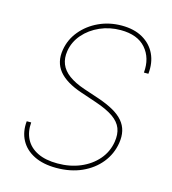

<svg xmlns="http://www.w3.org/2000/svg" viewBox="-111 -829 834 931"><g transform="rotate(15 306.0 -363.5)"><path d="M256.3 10.7Q190.4 10.7 144.5 -12.2Q98.6 -35.2 76.7 -76.2Q54.7 -117.2 60.1 -170.9H82.5Q78.6 -123 97.2 -87.2Q115.7 -51.3 156 -31.5Q196.3 -11.7 256.3 -11.7Q319.3 -11.7 370.8 -33.4Q422.4 -55.2 456.1 -94.2Q489.7 -133.3 498 -184.6Q504.4 -223.6 493.2 -252.9Q481.9 -282.2 449.5 -304.9Q417 -327.6 358.9 -347.2L280.8 -373.5Q199.2 -400.9 164.1 -444.3Q128.9 -487.8 139.6 -550.8Q148.4 -604.5 183.6 -647Q218.8 -689.5 271.5 -713.9Q324.2 -738.3 386.2 -738.3Q448.7 -738.3 491.9 -713.4Q535.2 -688.5 555.7 -645.3Q576.2 -602.1 570.3 -545.9H547.9Q554.7 -620.1 512.9 -668Q471.2 -715.8 386.7 -715.8Q331.5 -715.8 283.2 -694.6Q234.9 -673.3 202.4 -636Q169.9 -598.6 162.1 -550.8Q156.2 -514.2 168 -484.9Q179.7 -455.6 210.2 -433.1Q240.7 -410.6 289.6 -394L368.2 -367.7Q412.6 -352.5 444.1 -334.7Q475.6 -316.9 494.4 -294.7Q513.2 -272.5 519.5 -245.4Q525.9 -218.3 520.5 -184.6Q511.2 -127.9 475.6 -83.7Q439.9 -39.6 383.8 -14.4Q327.6 10.7 256.3 10.7Z"/></g></svg>

Font: Inter Thin
Style: Italic
Weight: 250
Italic angle: -9.3988°
Designer: Rasmus Andersson
Foundry: rsms
Version: Version 4.001;git-66647c0bb